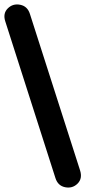

<svg xmlns="http://www.w3.org/2000/svg" viewBox="-27 -777 385 866"><path d="M223 26 -3 -680Q-15 -716 8 -739Q31 -762 64 -755.5Q97 -749 108 -714L334 -9Q346 28 323 51Q300 74 267 67.5Q234 61 223 26Z"/></svg>

Font: Nunito ExtraBold
Style: Regular
Weight: 800
Designer: Vernon Adams
Foundry: Vernon Adams
Version: Version 3.602